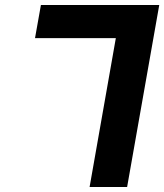

<svg xmlns="http://www.w3.org/2000/svg" viewBox="-20 -745 654 765"><path d="M441.5 -593H119.5L143 -725H614.5L486.5 0H337Z"/></svg>

Font: JuliaMono ExtraBold
Style: Italic
Weight: 800
Italic angle: -9°
Monospace: yes
Designer: cormullion
Foundry: corm
Version: Version 0.057; ttfautohint (v1.8.4)